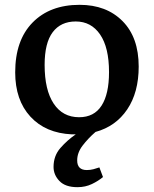

<svg xmlns="http://www.w3.org/2000/svg" viewBox="-20 -543 638 796"><path d="M301 233Q251 233 226.5 207.5Q202 182 202 149Q202 103 230.5 70.5Q259 38 294 14Q289 14 285.5 14Q282 14 278 14Q169 9 106 -59.5Q43 -128 43 -243Q43 -376 115 -449.5Q187 -523 310 -523Q421 -523 488 -455.5Q555 -388 555 -267Q555 -160 507.5 -89.5Q460 -19 376 4Q345 31 322.5 60.5Q300 90 300 122Q300 162 340 162Q354 162 367.5 158.5Q381 155 392 151L407 191Q388 207 361 220Q334 233 301 233ZM308 -57Q370 -57 401 -105Q432 -153 432 -244Q432 -346 395 -400Q358 -454 294 -454Q232 -454 198.5 -409.5Q165 -365 165 -274Q165 -170 202.5 -113.5Q240 -57 308 -57Z"/></svg>

Font: Literata Medium
Style: Regular
Weight: 500
Designer: Latin by Veronika Burian and Jose Scaglione. Greek by Irene Vlachou. Cyrillic by Vera Evstafieva.
Foundry: TypeTogether
Version: Version 3.103; ttfautohint (v1.8.4.7-5d5b);gftools[0.9.29]